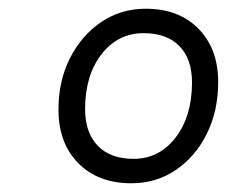

<svg xmlns="http://www.w3.org/2000/svg" viewBox="-20 -675 520 440"><path d="M114 -424Q114 -490 140.5 -542Q167 -594 212 -624.5Q257 -655 314 -655Q390 -655 435 -609Q480 -563 480 -487Q480 -421 454 -368.5Q428 -316 383 -285.5Q338 -255 281 -255Q205 -255 159.5 -301Q114 -347 114 -424ZM420 -486Q420 -540 391 -569.5Q362 -599 309 -599Q250 -599 212.5 -550.5Q175 -502 175 -425Q175 -371 204 -341Q233 -311 286 -311Q345 -311 382.5 -360Q420 -409 420 -486Z"/></svg>

Font: Overused Grotesk Book
Style: Italic
Weight: 350
Italic angle: -10°
Version: Version 0.003